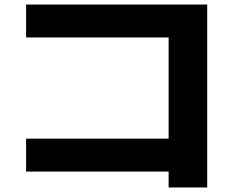

<svg xmlns="http://www.w3.org/2000/svg" viewBox="-20 -763 1040 846"><path d="M723 63V-7H95V-152H723V-598H95V-743H893V63Z"/></svg>

Font: M PLUS 1 ExtraBold
Style: Regular
Weight: 800
Designer: Coji Morishita
Foundry: UNDERFOREST DESIGN
Version: Version 1.001